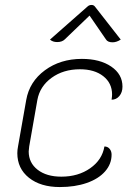

<svg xmlns="http://www.w3.org/2000/svg" viewBox="-20 -747 550 776"><path d="M50 -128Q50 -141 53 -156L86 -343Q99 -417 161.5 -463Q224 -509 311 -509Q384 -509 429.5 -478Q475 -447 475 -397Q475 -374 462.5 -359Q450 -344 431 -344Q433 -358 433 -365Q433 -411 397.5 -439Q362 -467 303 -467Q236 -467 188.5 -432.5Q141 -398 131 -343L98 -155Q96 -141 96 -135Q96 -89 132 -61Q168 -33 228 -33Q296 -33 344.5 -67Q393 -101 402 -155Q415 -155 423 -145.5Q431 -136 431 -122Q431 -84 404.5 -54Q378 -24 330.5 -7.5Q283 9 222 9Q144 9 97 -28.5Q50 -66 50 -128ZM211 -577Q193 -577 182 -587L333 -720Q340 -727 350 -727Q359 -727 364 -720L468 -587Q451 -576 435 -576Q415 -576 408 -588L342 -684L242 -588Q231 -577 211 -577Z"/></svg>

Font: K2D Thin
Style: Italic
Weight: 100
Italic angle: -10°
Designer: Katatrad Aksorn Co.,Ltd.
Foundry: Cadson Demak Co.,Ltd.
Version: Version 1.000; ttfautohint (v1.6)